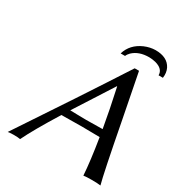

<svg xmlns="http://www.w3.org/2000/svg" viewBox="-187 -936 1006 1070"><g transform="rotate(30 316.5 -400.5)"><path d="M343.8 -690.9Q363.8 -758.3 434.6 -789.1Q469.2 -803.7 503.9 -804.2Q580.6 -804.2 607.4 -752Q620.6 -725.1 615.7 -690.9H587.9Q588.4 -731.9 534.7 -746.6Q515.1 -751.5 492.7 -752Q427.2 -752 389.2 -715.8Q377 -703.6 372.1 -690.9ZM229.5 -228.5Q136.2 -78.1 97.2 2.9Q85 0 53.2 0Q29.8 0.5 17.6 2.9Q265.6 -367.7 453.1 -658.2H481Q498 -574.7 536.6 -374Q596.7 -59.6 614.3 2.9Q597.2 0 555.2 0Q522 0 504.4 2.9Q498.5 -87.4 475.6 -228.5Q404.3 -230 358.9 -230Q301.3 -230 229.5 -228.5ZM467.8 -275.4Q447.8 -391.1 418.9 -522H417Q288.1 -321.8 259.3 -275.9Q272.5 -275.9 303.2 -274.9Q346.7 -273.9 363.3 -273.9Q406.2 -273.9 467.8 -275.4Z"/></g></svg>

Font: Linux Biolinum Capitals O
Style: Italic Samll Caps
Weight: 400
Italic angle: -12°
Designer: Philipp H. Poll
Foundry: Philipp H. Poll
Version: Version 0.6.2